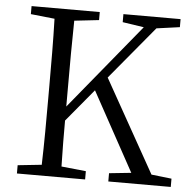

<svg xmlns="http://www.w3.org/2000/svg" viewBox="-52 -781 827 833"><g transform="rotate(5 361.5 -364.5)"><path d="M634 -46 408 -449 600 -680 701 -694V-729H452V-694L545 -680L240 -308V-392C240 -491 240 -588 242 -682L349 -694V-729H52V-694L156 -683C159 -587 159 -489 159 -392V-337C159 -239 159 -142 156 -47L52 -36V0H349V-36L242 -47C240 -120 240 -189 240 -247L358 -389L546 -46L450 -36V0H722V-36Z"/></g></svg>

Font: Noto Serif CJK JP
Style: Regular
Weight: 400
Designer: Ryoko NISHIZUKA 西塚涼子 (kana & ideographs); Frank Grießhammer (Latin, Greek & Cyrillic); Wenlong ZHANG 张文龙 (bopomofo); San
Foundry: Adobe Systems Incorporated
Version: Version 1.000;PS 1;hotconv 16.6.53;makeotf.lib2.5.65590